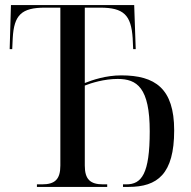

<svg xmlns="http://www.w3.org/2000/svg" viewBox="-20 -734 750 754"><path d="M125 0H401V-10H385C334 -10 313 -30 313 -84V-398C338 -408 389 -424 442 -424C518 -424 568 -390 568 -218C568 -51 536 -10 476 -10H463V0H485C598 0 664 -50 664 -222C664 -387 589 -438 456 -438C396 -438 343 -420 313 -408V-704H373C466 -704 495 -675 501 -584L503 -541H513L507 -714H23L18 -541H28L30 -584C35 -675 64 -704 157 -704H217V-84C217 -30 196 -10 145 -10H125Z"/></svg>

Font: Noto Serif Display SemiCondensed
Style: Regular
Weight: 400
Width: 4
Designer: Monotype Design Team
Foundry: Monotype Imaging Inc.
Version: Version 2.009